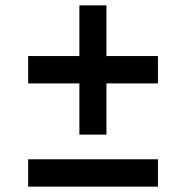

<svg xmlns="http://www.w3.org/2000/svg" viewBox="-20 -711 694 716"><path d="M377 -502H569V-400H377V-209H276V-400H85V-502H276V-691H377ZM85 -117H569V-15H85Z"/></svg>

Font: SUIT SemiBold
Style: Regular
Weight: 600
Designer: Sunn Youn; Korean Glyphs from Source Han Sans (Sandoll Communications; Soo-young Jang, Joo-yeon Kang)
Foundry: Sunn
Version: Version 1.140